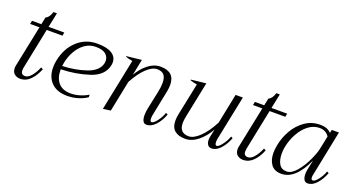

<svg xmlns="http://www.w3.org/2000/svg" viewBox="-47 -1144 3047 1666"><g transform="rotate(20 1477.0 -311.5)"><path d="M154 -94Q151 -78 151 -66Q151 -26 189 -26Q217 -26 245.5 -59Q274 -92 296 -145L315 -135Q290 -71 250 -30.5Q210 10 157 10Q126 10 104 -8Q82 -26 82 -63Q82 -75 85 -88L163 -467H77L83 -498H169L183 -565Q216 -579 232 -633H264L236 -498H381L375 -467H230Z M865 -397Q865 -385 862 -371Q841 -270 718 -230.5Q595 -191 461 -188V-182Q461 -108 499 -64Q537 -20 614 -20Q653 -20 696 -33Q739 -46 772 -67L773 -44Q742 -21 693.5 -5.5Q645 10 590 10Q497 10 445 -41.5Q393 -93 393 -181Q393 -216 400 -248Q424 -365 500.5 -435.5Q577 -506 684 -506Q775 -506 820 -477Q865 -448 865 -397ZM803 -388Q803 -425 774.5 -450Q746 -475 682 -475Q624 -475 579.5 -442Q535 -409 507 -358Q479 -307 468 -251Q464 -229 463 -219Q587 -224 686 -259Q785 -294 801 -369Q803 -381 803 -388Z M1467 -136Q1444 -73 1405.5 -31.5Q1367 10 1323 10Q1300 10 1290 -10.5Q1280 -31 1280 -63Q1280 -94 1287 -127L1322 -293Q1332 -340 1332 -378Q1332 -429 1311.5 -452Q1291 -475 1248 -475Q1204 -475 1152 -426.5Q1100 -378 1050 -286L992 0L922 10L1020 -468Q982 -474 956 -484L958 -490L1095 -505L1065 -357Q1102 -422 1155.5 -464Q1209 -506 1269 -506Q1400 -506 1400 -384Q1400 -358 1394 -325L1346 -88Q1343 -73 1343 -57Q1343 -26 1358 -26Q1377 -26 1407 -66Q1437 -106 1449 -145Z M2067 -136Q2043 -73 2005 -31.5Q1967 10 1924 10Q1901 10 1888.5 -7.5Q1876 -25 1876 -53Q1876 -70 1880 -85L1894 -153Q1856 -83 1799 -36.5Q1742 10 1680 10Q1617 10 1582.5 -19.5Q1548 -49 1548 -112Q1548 -141 1555 -172L1616 -468Q1578 -474 1552 -484L1553 -490L1690 -505L1623 -178Q1615 -138 1615 -113Q1615 -21 1702 -21Q1747 -21 1802 -73.5Q1857 -126 1907 -222L1963 -498H2030L1946 -88Q1943 -73 1943 -58Q1943 -26 1959 -26Q1977 -26 2007 -66Q2037 -106 2050 -145Z M2212 -94Q2209 -78 2209 -66Q2209 -26 2247 -26Q2275 -26 2303.5 -59Q2332 -92 2354 -145L2373 -135Q2348 -71 2308 -30.5Q2268 10 2215 10Q2184 10 2162 -8Q2140 -26 2140 -63Q2140 -75 2143 -88L2221 -467H2135L2141 -498H2227L2241 -565Q2274 -579 2290 -633H2322L2294 -498H2439L2433 -467H2288Z M2443 -139Q2443 -172 2451 -212Q2465 -286 2503.5 -353Q2542 -420 2603.5 -463Q2665 -506 2744 -506Q2810 -506 2845 -468L2851 -498H2917L2833 -82Q2829 -67 2829 -53Q2829 -29 2846 -29Q2865 -29 2894.5 -67.5Q2924 -106 2936 -145L2954 -136Q2930 -73 2892 -31.5Q2854 10 2811 10Q2788 10 2777 -9.5Q2766 -29 2766 -60Q2766 -82 2770 -101L2789 -193Q2698 10 2568 10Q2504 10 2473.5 -31.5Q2443 -73 2443 -139ZM2811 -310 2836 -431Q2824 -452 2801 -465Q2778 -478 2747 -478Q2691 -478 2644 -441.5Q2597 -405 2565 -346.5Q2533 -288 2520 -225Q2513 -196 2513 -156Q2513 -100 2534.5 -62.5Q2556 -25 2605 -25Q2649 -25 2693.5 -77Q2738 -129 2770 -197.5Q2802 -266 2811 -310Z"/></g></svg>

Font: Trirong Light
Style: Italic
Weight: 300
Italic angle: -12°
Designer: Katatrad Team
Foundry: CadsonDemak
Version: Version 1.001